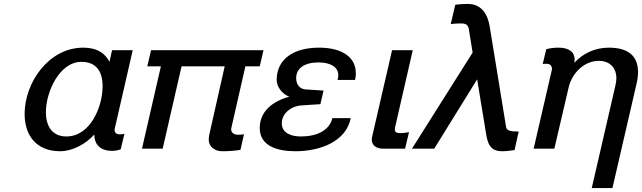

<svg xmlns="http://www.w3.org/2000/svg" viewBox="-20 -755 3260 975"><path d="M213 -185C213 -287 281 -441 394 -441C466 -441 501 -395 501 -317C501 -213 439 -62 317 -62C241 -62 213 -120 213 -185ZM105 -177C105 -67 164 13 286 13C349 13 417 -25 459 -72C459 -20 491 11 549 11C563 11 578 9 593 3L612 -76C607 -74 599 -73 592 -73H587C572 -73 562 -81 562 -94C562 -96 562 -100 563 -103L654 -500H549L536 -441C515 -482 476 -513 403 -513C226 -513 105 -334 105 -177Z M1299 -418 1318 -500H747L728 -418H797L701 0H806L902 -418H1121L1043 -72C1041 -65 1040 -52 1040 -45C1040 -12 1069 13 1108 13C1139 13 1170 11 1201 6L1219 -73C1211 -72 1203 -71 1195 -71H1186C1170 -71 1154 -80 1154 -98C1154 -101 1154 -103 1155 -106L1226 -418Z M1385 -349C1385 -315 1412 -278 1449 -264C1361 -240 1299 -187 1299 -105C1299 -14 1387 13 1480 13C1607 13 1738 -37 1761 -155H1668C1652 -91 1587 -62 1508 -62C1464 -62 1411 -76 1411 -129C1411 -179 1458 -217 1514 -220L1607 -226L1623 -295L1531 -301C1502 -303 1484 -326 1484 -358C1484 -409 1527 -438 1597 -438C1660 -438 1698 -414 1698 -372C1698 -364 1696 -357 1694 -349H1783C1786 -361 1787 -373 1787 -383C1787 -465 1717 -513 1600 -513C1467 -513 1385 -452 1385 -349Z M1870 -62C1869 -58 1868 -52 1868 -46C1868 -16 1892 0 1925 0H2037L2057 -84C2049 -82 2029 -79 2013 -79C1997 -79 1985 -82 1985 -97C1985 -102 1987 -113 1988 -116L2076 -500H1971Z M2448 -78C2456 -31 2466 13 2529 13C2550 13 2574 10 2593 7L2614 -87C2570 -87 2553 -92 2550 -110L2467 -619C2457 -683 2425 -735 2356 -735C2331 -735 2317 -734 2292 -731L2269 -633C2283 -635 2309 -636 2319 -636C2347 -636 2357 -629 2361 -606L2380 -488L2072 0H2185L2403 -352Z M2690 0H2795L2867 -308C2883 -382 2945 -446 3021 -446C3076 -446 3110 -411 3110 -358C3110 -347 3108 -334 3105 -320L2985 200H3090L3213 -332C3218 -354 3220 -373 3220 -389C3220 -471 3170 -513 3072 -513C3002 -513 2942 -485 2896 -436C2898 -444 2898 -452 2898 -453C2898 -492 2868 -513 2816 -513C2799 -513 2773 -511 2754 -505L2736 -430C2742 -431 2748 -431 2751 -431H2756C2771 -431 2783 -424 2783 -403Z"/></svg>

Font: Perun Medium Italic
Style: Regular
Weight: 500
Italic angle: -12°
Foundry: Copyright (c) Stefan Peev, Context Ltd, 2016
Version: Version 1.026